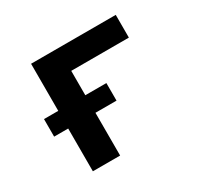

<svg xmlns="http://www.w3.org/2000/svg" viewBox="-117 -662 834 805"><g transform="rotate(-30 300.0 -260.0)"><path d="M118 0V-207H50V-292H119V-520H529V-410H250V-292H352V-207H250V0Z"/></g></svg>

Font: Iosevka Extrabold Extended
Style: Regular
Weight: 800
Width: 7
Monospace: yes
Designer: Belleve Invis
Foundry: Belleve Invis
Version: Version 32.5.0; ttfautohint (v1.8.4)